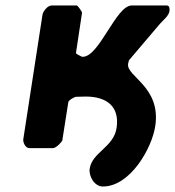

<svg xmlns="http://www.w3.org/2000/svg" viewBox="-20 -540 638 700"><path d="M257 -347 279 -493C280 -497 263 -520 260 -520H168C153 -520 137 -498 135 -487L65 -33C63 -22 72 0 87 0H173C180 0 190 -8 195 -13C199 -17 207 -26 207 -27L229 -167C230 -175 249 -185 256 -187C261 -187 287 -188 292 -188C369 -188 417 -152 405 -73C394 -3 316 15 307 75C303 102 324 140 355 140C455 140 534 0 546 -80C568 -224 440 -261 447 -307C447 -309 450 -318 450 -320C467 -340 546 -433 563 -453C575 -467 595 -481 598 -500C599 -508 598 -520 588 -520H460C403 -520 342 -333 282 -333H279C276 -335 256 -343 257 -347Z"/></svg>

Font: Asimov Print
Style: CIt
Weight: 500
Designer: Google
Version: Version 2.000980: 2014